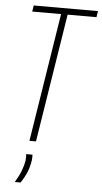

<svg xmlns="http://www.w3.org/2000/svg" viewBox="-61 -738 529 994"><g transform="rotate(5 203.5 -240.5)"><path d="M402 -668H252L146 0H112L218 -668H68L73 -700H407ZM101 70H134Q135 83 133 100Q128 134 116 162.5Q104 191 85 219H55Q75 186 86 157.5Q97 129 101 102Q103 84 101 70Z"/></g></svg>

Font: Georama SemiCondensed ExtraLight
Style: Italic
Weight: 200
Width: 4
Italic angle: -9°
Designer: Jean-Baptiste Levee
Foundry: Production Type
Version: Version 1.000